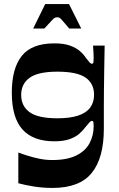

<svg xmlns="http://www.w3.org/2000/svg" viewBox="-20 -717 585 943"><path d="M238 206Q190 206 146.5 199Q103 192 70 183V32Q88 39 115 47.5Q142 56 173 62.5Q204 69 236 69Q310 69 355 46.5Q400 24 420 -14Q440 -52 440 -97Q440 -109 439 -116Q438 -123 431 -123Q426 -123 419.5 -116Q413 -109 400 -93Q389 -78 371 -61.5Q353 -45 323 -34Q293 -23 247 -23Q143 -23 90.5 -81Q38 -139 38 -262Q38 -381 87 -442.5Q136 -504 247 -504Q294 -504 324 -493Q354 -482 372.5 -466Q391 -450 401 -434Q414 -417 420 -410.5Q426 -404 431 -404Q438 -404 439 -411.5Q440 -419 440 -435Q440 -445 439 -461Q438 -477 437 -493H494Q493 -436 492 -380Q491 -324 490.5 -275Q490 -226 490 -189Q490 -166 490 -149Q490 -132 490 -117Q490 -102 490 -84Q490 59 430.5 132.5Q371 206 238 206ZM262 -136Q323 -136 363 -149Q403 -162 422.5 -188Q442 -214 442 -251Q442 -307 400 -336Q358 -365 262 -365Q167 -365 125.5 -335Q84 -305 84 -251Q84 -196 125.5 -166Q167 -136 262 -136ZM143 -577 202 -697H319L379 -577H320Q297 -604 287 -615.5Q277 -627 272.5 -629.5Q268 -632 261 -632Q254 -632 249 -629.5Q244 -627 233.5 -615.5Q223 -604 198 -577Z"/></svg>

Font: Ojuju ExtraLight
Style: Bold
Weight: 700
Version: Version 1.000